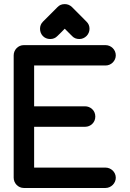

<svg xmlns="http://www.w3.org/2000/svg" viewBox="-20 -933 643 953"><path d="M98.1 -709C69.8 -709 47.9 -685.5 47.9 -658.2V-50.8C47.9 -23.4 70.3 0 98.1 0H503.9C531.2 0 554.7 -23.4 554.7 -50.8C554.7 -79.6 530.3 -101.1 503.9 -101.1H149.4V-303.7H402.8C428.7 -303.7 453.1 -324.2 453.1 -354.5C453.1 -386.2 427.2 -405.3 402.8 -405.3H149.4V-607.9H503.9C532.2 -607.9 554.7 -631.3 554.7 -658.2C554.7 -687.5 530.3 -709 503.9 -709ZM283.2 -772 301.3 -790.5 337.9 -753.9C347.2 -744.1 358.9 -739.3 374 -739.3C401.4 -739.3 424.3 -762.2 424.3 -790C424.3 -804.2 419.4 -815.9 409.2 -825.7L337.4 -897.9C327.1 -907.7 315.4 -912.6 301.3 -912.6C286.6 -912.6 274.9 -907.7 265.6 -897.9L193.4 -825.7C183.6 -815.9 178.7 -804.2 178.7 -790C178.7 -762.7 198.7 -739.3 229 -739.3C243.2 -739.3 255.4 -744.1 264.6 -753.9Z"/></svg>

Font: LOB TGL 0-17
Style: Regular
Weight: 400
Designer: Peter Wiegel + adaptations and expanded glyphset by Studio LOB
Foundry: Peter Wiegel + adaptations and expanded glyphset by Studio LOB
Version: Version 1.003;Glyphs 3.1.2 (3151)